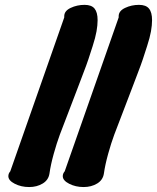

<svg xmlns="http://www.w3.org/2000/svg" viewBox="-20 -755 634 775"><path d="M541 -735.4Q569.3 -735.4 581.5 -720.2Q593.8 -705.1 593.8 -673.8Q593.8 -653.3 589.4 -628.4Q585 -603.5 573.7 -568.8Q562.5 -534.2 556.6 -516.1Q550.8 -498 533.7 -453.6Q516.6 -409.2 514.6 -403.3Q501 -366.2 477.5 -306.2Q454.1 -246.1 441.4 -211.9Q428.7 -177.7 416.5 -133.8Q404.3 -89.8 399.4 -54.7Q395.5 -28.3 372.1 -14.2Q348.6 0 317.4 0Q285.2 0 259.3 -13.2Q233.4 -26.4 233.4 -43.9Q233.4 -54.7 241.2 -63.5L459 -684.6V-689.5Q459 -710.9 484.9 -723.1Q510.7 -735.4 541 -735.4ZM321.3 -735.4Q349.6 -735.4 361.8 -720.2Q374 -705.1 374 -673.8Q374 -653.3 369.6 -628.4Q365.2 -603.5 354 -568.8Q342.8 -534.2 336.9 -516.1Q331.1 -498 314 -453.6Q296.9 -409.2 294.9 -403.3Q281.2 -366.2 257.8 -306.2Q234.4 -246.1 221.7 -211.9Q209 -177.7 196.8 -133.8Q184.6 -89.8 179.7 -54.7Q175.8 -28.3 152.3 -14.2Q128.9 0 97.7 0Q65.4 0 39.6 -13.2Q13.7 -26.4 13.7 -43.9Q13.7 -54.7 21.5 -63.5L239.3 -684.6V-689.5Q239.3 -710.9 265.1 -723.1Q291 -735.4 321.3 -735.4Z"/></svg>

Font: Essays1743
Style: BoldItalic
Weight: 700
Italic angle: -10°
Designer: Based on the typeface in a 1743 English translation of the essays of Montaigne.  PostScript/TrueType font designed by Jo
Version: Version 002.100